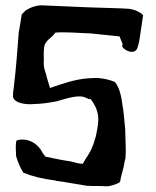

<svg xmlns="http://www.w3.org/2000/svg" viewBox="-20 -696 575 707"><path d="M28 -339C34 -315 77 -310 106 -313C130 -313 163 -318 189 -323C234 -337 273 -347 294 -337C299 -335 303 -333 308 -331H314C328 -312 342 -289 342 -255C341 -231 337 -214 333 -194C328 -180 325 -165 319 -153C310 -129 296 -115 285 -93C282 -93 278 -93 273 -94C266 -94 250 -100 238 -102C209 -106 177 -113 148 -119C140 -127 135 -136 130 -145C113 -170 81 -190 41 -179C36 -163 39 -144 39 -126V-122C46 -98 55 -77 66 -60C101 -46 139 -37 180 -32C182 -32 184 -31 188 -30C220 -26 266 -17 299 -12C314 -11 329 -11 343 -11C351 -11 359 -11 367 -10C386 -9 406 -17 420 -24L423 -30C425 -46 431 -63 435 -80C437 -92 439 -102 442 -114C443 -124 443 -136 443 -151L441 -222L439 -241C437 -264 435 -287 431 -309C427 -341 420 -374 403 -394C383 -403 362 -407 338 -409L310 -408C255 -405 206 -386 164 -372C160 -384 157 -397 153 -409C149 -431 141 -438 141 -465C142 -476 141 -488 141 -501C141 -507 142 -512 142 -517C144 -549 170 -554 184 -576C227 -579 273 -574 313 -573L420 -562C424 -554 427 -544 431 -535C431 -532 431 -528 430 -524C443 -505 483 -492 488 -527C492 -538 494 -551 496 -566L507 -640C495 -653 473 -662 451 -664C445 -664 439 -664 432 -665L306 -669C251 -671 197 -674 142 -676C116 -679 89 -667 75 -658L60 -643C57 -621 53 -599 49 -577C44 -510 39 -442 31 -376L29 -361C28 -357 28 -354 28 -350Z"/></svg>

Font: Vapor
Style: Regular
Weight: 400
Foundry: Cannot Into Space Fonts
Version: Version 0.179